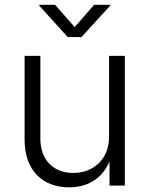

<svg xmlns="http://www.w3.org/2000/svg" viewBox="-20 -781 629 808"><path d="M270.5 7.3C343.8 7.3 407.2 -24.4 440.9 -101.1V0H505.4V-545.9H439V-205.6C439 -111.8 374 -53.2 288.1 -53.2C204.1 -53.2 149.9 -108.4 149.9 -197.8V-545.9H83.5V-192.9C83.5 -63.5 159.7 7.3 270.5 7.3ZM211.9 -760.7H145.5V-756.8L265.1 -625H322.8L443.4 -756.8V-760.7H376L294.4 -667Z"/></svg>

Font: Raveo Light
Style: Regular
Weight: 300
Designer: Jakub Foglar, Rasmus Andersson (Inter)
Foundry: Jakubfoglar.com
Version: Version 1.100;Glyphs 3.2.3 (3260)